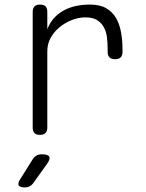

<svg xmlns="http://www.w3.org/2000/svg" viewBox="-20 -580 640 840"><path d="M155 10Q138 10 130.5 2Q123 -6 123 -22V-528Q123 -544 131 -552Q139 -560 155 -560Q172 -560 179.5 -552Q187 -544 187 -528V-452Q206 -503 254 -531.5Q302 -560 374 -560Q417 -560 444.5 -544Q472 -528 487.5 -501.5Q503 -475 509.5 -439Q516 -403 516 -364V-353Q516 -337 508 -329Q500 -321 484 -321Q467 -321 459 -329Q451 -337 451 -353V-364Q451 -391 448 -416Q445 -441 434.5 -460.5Q424 -480 405 -492Q386 -504 354 -504Q325 -504 296 -493Q267 -482 242.5 -462.5Q218 -443 202.5 -416Q187 -389 187 -356V-22Q187 -6 179 2Q171 10 155 10ZM69 203 123 117Q130 106 140 100.5Q150 95 163 95Q190 95 195.5 105.5Q201 116 185 138L125 222Q118 231 109 235.5Q100 240 89 240Q66 240 61.5 230.5Q57 221 69 203Z"/></svg>

Font: Maple Mono ExtraLight
Style: Regular
Weight: 275
Monospace: yes
Designer: subframe7536
Version: Version 7.000